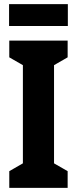

<svg xmlns="http://www.w3.org/2000/svg" viewBox="-20 -911 373 931"><path d="M308 0H25V-81L91 -119V-595L25 -633V-714H308V-633L242 -595V-119L308 -81ZM309 -891V-785H24V-891Z"/></svg>

Font: Noto Sans Gujarati ExtraCondensed ExtraBold
Style: Regular
Weight: 800
Width: 2
Designer: Jelle Bosma - Monotype Design Team, Universal Thirst
Foundry: Monotype Imaging Inc.
Version: Version 2.106; ttfautohint (v1.8.4.7-5d5b)